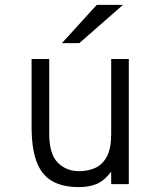

<svg xmlns="http://www.w3.org/2000/svg" viewBox="-20 -752 656 784"><path d="M303 12Q234.5 12 191.8 -13.2Q149 -38.5 129 -92.8Q109 -147 109 -234V-511H181V-206Q181 -123 215.8 -88Q250.5 -53 303 -53Q340 -53 369.8 -66.8Q399.5 -80.5 416.8 -113.5Q434 -146.5 434 -204V-511H506V0H434V-51Q406.5 -14.5 375.5 -1.2Q344.5 12 303 12ZM233 -576 375 -732H482L304 -576Z"/></svg>

Font: Overpass Mono Light Light
Style: Regular
Weight: 300
Monospace: yes
Version: Version 4.000